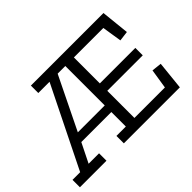

<svg xmlns="http://www.w3.org/2000/svg" viewBox="-129 -910 1171 1171"><g transform="rotate(-45 456.0 -325.0)"><path d="M372 0V-64H453V-189H194L132 -64H222V0H-7V-64H59L317 -586H220V-650H846L865 -467L801 -459L781 -586H527V-362H833V-298H527V-64H790L810 -191L874 -184L855 0ZM453 -586H387L221 -246H453Z"/></g></svg>

Font: Zilla Slab Regular
Style: Regular
Weight: 400
Designer: Typotheque.com
Foundry: Typotheque type foundry
Version: Version 1.0; 2017